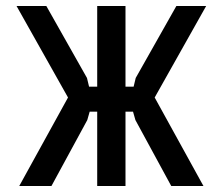

<svg xmlns="http://www.w3.org/2000/svg" viewBox="-20 -618 740 638"><path d="M44 0 206 -294 35 -598H134L269 -359L276 -330H303V-598H397V-330H424L431 -359L566 -598H665L494 -294L656 0H549L430 -219L422 -247H397V0H303V-247H278L270 -219L151 0Z"/></svg>

Font: Martian Mono Light
Style: Regular
Weight: 300
Monospace: yes
Designer: Roman Shamin
Foundry: Evil Martians
Version: Version 1.000; ttfautohint (v1.8.4.7-5d5b)